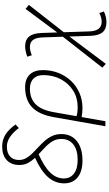

<svg xmlns="http://www.w3.org/2000/svg" viewBox="370 -1152 1017 1798"><g transform="rotate(-90 879.0 -253.5)"><path d="M272.5 9.8Q172.4 9.8 116.5 -35.6Q60.5 -81.1 60.5 -162.1Q60.5 -246.6 118.7 -312.7Q176.8 -378.9 299.3 -434.1Q271 -464.4 251.7 -499.8Q232.4 -535.2 232.4 -580.6Q232.4 -656.7 278.3 -699.5Q324.2 -742.2 405.8 -742.2Q466.3 -742.2 516.4 -711.7Q566.4 -681.2 611.8 -616.7L578.6 -586.4Q534.2 -644 491.7 -671.1Q449.2 -698.2 404.3 -698.2Q345.2 -698.2 312.3 -668.2Q279.3 -638.2 279.3 -584.5Q279.3 -547.9 296.9 -517.3Q314.5 -486.8 342 -458.7Q369.6 -430.7 400.9 -402.3Q431.6 -374 459.2 -342.5Q486.8 -311 504.4 -273.4Q522 -235.8 522 -189Q522 -95.2 456.1 -42.7Q390.1 9.8 272.5 9.8ZM333 -400.9Q216.3 -349.1 161.4 -292Q106.4 -234.9 106.4 -165.5Q106.4 -104 152.3 -69.6Q198.2 -35.2 280.3 -35.2Q372.6 -35.2 424.3 -75.4Q476.1 -115.7 476.1 -188Q476.1 -234.4 454.3 -270.8Q432.6 -307.1 399.4 -338.4Q366.2 -369.6 333 -400.9Z M961.9 -527.3Q1037.6 -527.3 1079.3 -484.1Q1121.1 -440.9 1121.1 -361.3Q1121.1 -282.2 1094.2 -214.6Q1067.4 -147 1019.3 -96.7Q971.2 -46.4 906.5 -18.3Q841.8 9.8 765.6 9.8Q744.1 9.8 723.4 7.6Q702.6 5.4 681.2 2L642.1 224.6H595.2L680.7 -260.3Q705.1 -397.5 773.2 -462.4Q841.3 -527.3 961.9 -527.3ZM689.5 -46.4Q717.8 -35.2 776.4 -35.2Q861.3 -35.2 928.7 -77.4Q996.1 -119.6 1035.2 -192.4Q1074.2 -265.1 1074.2 -356.4Q1074.2 -416.5 1041 -449.5Q1007.8 -482.4 947.3 -482.4Q854.5 -482.4 800.8 -428.2Q747.1 -374 727.1 -259.3Z M1179.7 228.5 1144 195.8 1433.6 -173.8 1427.2 -361.3Q1425.3 -423.8 1403.6 -453.1Q1381.8 -482.4 1338.4 -482.4Q1302.7 -482.4 1259.8 -464.8L1246.6 -507.3Q1303.2 -527.3 1342.8 -527.3Q1404.8 -527.3 1435.5 -489.5Q1466.3 -451.7 1468.8 -371.6L1473.6 -226.6L1694.3 -523.4L1731.4 -491.7L1475.6 -165L1483.4 73.2Q1486.8 189.5 1573.7 189.5Q1611.3 189.5 1655.8 168L1670.4 210.4Q1619.6 234.4 1569.3 234.4Q1506.3 234.4 1475.3 197.8Q1444.3 161.1 1441.9 83.5L1435.5 -112.8Z"/></g></svg>

Font: CaskaydiaCove NF ExtraLight
Style: Italic
Weight: 200
Italic angle: -10°
Designer: Aaron Bell
Foundry: Saja Typeworks
Version: Version 2111.001; VTT 6.35;Nerd Fonts 3.2.1